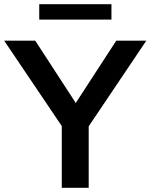

<svg xmlns="http://www.w3.org/2000/svg" viewBox="-46 -900 721 920"><path d="M250 0V-333L277 -256L-26 -705H123L331 -385H303L511 -705H655L353 -256L379 -333V0ZM142 -806V-880H488V-806Z"/></svg>

Font: Mulish ExtraLight
Style: Regular
Weight: 200
Designer: Vernon Adams
Foundry: Vernon Adams
Version: Version 3.603